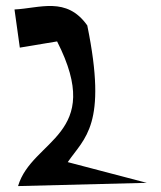

<svg xmlns="http://www.w3.org/2000/svg" viewBox="-20 -652 545 649"><path d="M29 -620 47 -491 173 -512C335 -194 88 -182 41 -23L476 -34L209 -104C266 -187 344 -229 275 -566C205 -665 114 -624 29 -620Z"/></svg>

Font: Corrode
Style: Regular
Weight: 400
Designer: Mew Too
Version: Version 0.532